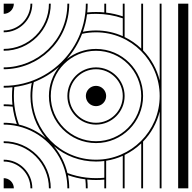

<svg xmlns="http://www.w3.org/2000/svg" viewBox="-20 -1020 1040 1040"><path d="M55 0C55 -30.4 30.4 -55 0 -55V0ZM55 -1000H0V-945C30.4 -945 55 -969.6 55 -1000ZM855 -1000H845V-584C829.9 -646.3 798.2 -702.3 755 -746.9V-1000H745V-756.8C718.6 -782.1 688.2 -803.3 655 -819.4V-1000H645V-931.4C616.2 -941.1 586.1 -948 555 -951.7V-1000H545V-952.8C530.2 -954.3 515.2 -955 500 -955C484 -955 468.1 -954.2 452.6 -952.6C454.2 -968.1 455 -984 455 -1000H445C445 -982.2 444 -964.7 441.9 -947.5C437.6 -911.1 429 -876 416.4 -842.8C369.2 -717.8 270.5 -626.4 157.2 -583.6C124 -571 88.9 -562.4 52.5 -558.1C35.3 -556 17.8 -555 0 -555V-545C16 -545 31.9 -545.8 47.4 -547.4C45.8 -531.9 45 -516 45 -500C45 -484 45.8 -468.1 47.4 -452.6C31.9 -454.2 16 -455 0 -455V-445C16.4 -445 32.7 -444.1 48.6 -442.4C52.8 -409.7 60.4 -378 71.1 -347.9C44 -353.4 21.7 -355 0 -355V-345C23.3 -345 47.4 -343.1 77.8 -336.2C205.7 -306.3 306.7 -205.8 336.2 -77.8C342 -52.8 345 -26.8 345 0H355C355 -24.3 352.5 -48.1 347.9 -71.1C378 -60.4 409.7 -52.8 442.4 -48.6C444.1 -32.7 445 -16.4 445 0H455C455 -16 454.2 -31.9 452.6 -47.4C468.1 -45.8 484 -45 500 -45C515.2 -45 530.2 -45.7 545 -47.2V0H555V-149.2C586.6 -154.2 616.8 -163.2 645 -175.9V0H655V-180.6C688.2 -196.7 718.6 -217.9 745 -243.2V0H755V-253.1C798.2 -297.7 829.9 -353.7 845 -416V0H855V-500ZM1000 -1000H945V0H1000ZM155 -1000H145C145 -920 80 -855 0 -855V-845C85.6 -845 155 -914.4 155 -1000ZM255 -1000H245C245 -864.8 135.2 -755 0 -755V-745C140.8 -745 255 -859.2 255 -1000ZM355 -1000H345C345 -799.9 181.2 -655 0 -655V-645C186.5 -645 355 -794.1 355 -1000ZM155 0C155 -85.6 85.6 -155 0 -155V-145C80 -145 145 -80 145 0ZM255 0C255 -140.8 140.8 -255 0 -255V-245C135.2 -245 245 -135.2 245 0ZM555 -500C555 -530.4 530.4 -555 500 -555C469.6 -555 445 -530.4 445 -500C445 -469.6 469.6 -445 500 -445C530.4 -445 555 -469.6 555 -500ZM655 -500C655 -585.6 585.6 -655 500 -655C414.4 -655 345 -585.6 345 -500C345 -414.4 414.4 -345 500 -345C585.6 -345 655 -414.4 655 -500ZM645 -500C645 -420 580 -355 500 -355C420 -355 355 -420 355 -500C355 -580 420 -645 500 -645C580 -645 645 -580 645 -500ZM845 -500C845 -309.6 690.4 -155 500 -155C304.6 -155 155 -314.5 155 -500C155 -525.8 157.8 -551 163.2 -575.2C212.4 -594.1 258.9 -622.1 299.7 -657.8C265.5 -614.4 245 -559.6 245 -500C245 -359.2 359.2 -245 500 -245C640.8 -245 755 -359.2 755 -500C755 -640.8 640.8 -755 500 -755C440.5 -755 385.8 -734.6 342.4 -700.4C376.7 -739.6 405 -785.4 424.8 -836.8C449 -842.2 474.2 -845 500 -845C690.4 -845 845 -690.4 845 -500ZM745 -500C745 -364.8 635.2 -255 500 -255C364.8 -255 255 -364.8 255 -500C255 -635.2 364.8 -745 500 -745C635.2 -745 745 -635.2 745 -500ZM228.4 -271.5C186.9 -306.5 137.2 -332.1 82.7 -345.3C70.6 -377.8 62.3 -412 58.1 -447.5C56 -464.7 55 -482.2 55 -500C55 -516.4 55.9 -532.7 57.6 -548.6C90.3 -552.8 122 -560.4 152.1 -571.1C147.5 -548.1 145 -524.3 145 -500C145 -414.3 176 -334 228.4 -271.5ZM545 -147.8V-57.2C530.2 -55.8 515.2 -55 500 -55C482.2 -55 464.7 -56 447.5 -58.1C412 -62.3 377.8 -70.6 345.3 -82.7C332.4 -136.9 306.9 -186.3 272.3 -227.6C333.2 -176.4 412.1 -145 500 -145C515.2 -145 530.3 -146 545 -147.8ZM645 -920.8V-824.1C600.7 -844 551.6 -855 500 -855C475.7 -855 451.9 -852.5 428.9 -847.9C439.6 -878 447.2 -909.7 451.4 -942.4C467.3 -944.1 483.6 -945 500 -945C550.8 -945 599.5 -936.5 645 -920.8Z"/></svg>

Font: GlukFramesM7
Style: Medium
Weight: 500
Monospace: yes
Designer: gluk
Foundry: gluk
Version: Version 1.01